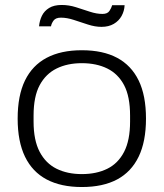

<svg xmlns="http://www.w3.org/2000/svg" viewBox="-20 -740 658 772"><path d="M309 12Q225 12 167.5 -18.5Q110 -49 80.5 -110Q51 -171 51 -263Q51 -356 80.5 -416.5Q110 -477 167.5 -507.5Q225 -538 309 -538Q394 -538 451 -507.5Q508 -477 537.5 -416.5Q567 -356 567 -263Q567 -171 537.5 -110Q508 -49 451 -18.5Q394 12 309 12ZM309 -40Q368 -40 411.5 -61.5Q455 -83 479 -129.5Q503 -176 503 -251V-275Q503 -352 479 -397.5Q455 -443 411.5 -464.5Q368 -486 309 -486Q251 -486 207.5 -464.5Q164 -443 139.5 -397.5Q115 -352 115 -275V-251Q115 -176 139.5 -129.5Q164 -83 207.5 -61.5Q251 -40 309 -40ZM137 -634Q139 -657 148.5 -676.5Q158 -696 177.5 -708Q197 -720 228 -720Q257 -720 285.5 -711Q314 -702 341 -693Q368 -684 392 -684Q412 -684 420 -696Q428 -708 431 -719H481Q480 -696 469 -676Q458 -656 437.5 -644Q417 -632 388 -632Q362 -632 333 -641.5Q304 -651 276.5 -660Q249 -669 225 -669Q204 -669 195.5 -657.5Q187 -646 185 -634Z"/></svg>

Font: Archivo SemiExpanded ExtraLight
Style: Regular
Weight: 250
Width: 6
Designer: Hector Gatti
Foundry: Omnibus-Type
Version: Version 2.001